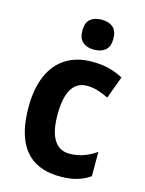

<svg xmlns="http://www.w3.org/2000/svg" viewBox="-116 -831 690 912"><g transform="rotate(15 228.5 -375.5)"><path d="M270.5 9.8Q195.8 9.8 144.5 -20.3Q93.3 -50.3 66.9 -112.5Q40.5 -174.8 40.5 -270.5Q40.5 -362.3 68.6 -426.3Q96.7 -490.2 149.7 -523.4Q202.6 -556.6 278.3 -556.6Q326.7 -556.6 363.5 -546.6Q400.4 -536.6 430.2 -520L390.1 -410.6Q361.3 -424.3 335.2 -432.1Q309.1 -439.9 283.2 -439.9Q250 -439.9 227.5 -420.9Q205.1 -401.9 193.8 -364.5Q182.6 -327.1 182.6 -271Q182.6 -215.8 194.3 -179.2Q206.1 -142.6 228.8 -124.5Q251.5 -106.4 284.2 -106.4Q321.3 -106.4 353.5 -117.9Q385.7 -129.4 416 -150.4V-30.8Q385.7 -9.8 350.8 0Q315.9 9.8 270.5 9.8ZM269.5 -761.2Q304.7 -761.2 325.2 -743.9Q345.7 -726.6 345.7 -687Q345.7 -648.4 324.7 -631.1Q303.7 -613.8 269.5 -613.8Q235.4 -613.8 214.4 -631.1Q193.4 -648.4 193.4 -687Q193.4 -727.1 213.9 -744.1Q234.4 -761.2 269.5 -761.2Z"/></g></svg>

Font: Open Sans SemiCondensed
Style: Bold
Weight: 700
Width: 4
Designer: Monotype Design Team
Foundry: Monotype Imaging Inc.
Version: Version 3.003